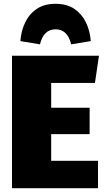

<svg xmlns="http://www.w3.org/2000/svg" viewBox="-20 -989 560 1009"><path d="M495 0H43V-696H500L479 -553H249V-423H451V-284H249V-144H495ZM354 -756Q335 -835 272 -835Q209 -835 190 -756L87 -773Q91 -827 112.5 -871.5Q134 -916 173.5 -942.5Q213 -969 272 -969Q331 -969 370.5 -942.5Q410 -916 431.5 -871.5Q453 -827 457 -773Z"/></svg>

Font: Trujillo Black
Style: Regular
Weight: 900
Designer: Fira Sans original fonts by bBox Type GmbH, Carrois Corporate GbR, & Edenspiekermann AG / Changes by Cristiano Sobral
Foundry: Fira Sans original fonts by bBox Type GmbH, Carrois Corporate GbR, & Edenspiekermann AG / Changes by Cristiano Sobral
Version: Version 4.301;July 28, 2020;FontCreator 13.0.0.2655 64-bit